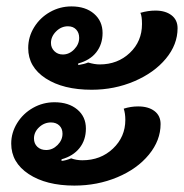

<svg xmlns="http://www.w3.org/2000/svg" viewBox="-20 -594 574 599"><path d="M68 -444Q68 -479 86.5 -509Q105 -539 136 -556.5Q167 -574 203 -574Q247 -574 273.5 -551Q300 -528 300 -491Q300 -456 280.5 -431Q261 -406 224 -396V-391Q243 -394 255 -399Q275 -393 291 -393Q347 -393 385 -429Q423 -465 423 -519Q423 -544 418 -554Q442 -561 465 -561Q496 -561 515 -546.5Q534 -532 534 -506Q534 -455 497.5 -411Q461 -367 399 -340.5Q337 -314 266 -314Q177 -314 122.5 -349.5Q68 -385 68 -444ZM227 -476Q227 -492 217.5 -502Q208 -512 192 -512Q171 -512 155 -496Q139 -480 139 -460Q139 -445 149.5 -434.5Q160 -424 176 -424Q196 -424 211.5 -440Q227 -456 227 -476ZM15 -146Q15 -180 33.5 -210Q52 -240 83 -257.5Q114 -275 150 -275Q194 -275 221 -252.5Q248 -230 248 -193Q248 -157 228 -132Q208 -107 172 -97V-92Q185 -93 202 -100Q218 -94 237 -94Q294 -94 332.5 -130.5Q371 -167 371 -220Q371 -240 366 -255Q388 -262 411 -262Q443 -262 462 -247.5Q481 -233 481 -207Q481 -156 444.5 -111.5Q408 -67 346 -41Q284 -15 212 -15Q124 -15 69.5 -51Q15 -87 15 -146ZM175 -177Q175 -193 165 -202.5Q155 -212 139 -212Q118 -212 102 -197Q86 -182 86 -162Q86 -146 96.5 -136Q107 -126 124 -126Q144 -126 159.5 -141.5Q175 -157 175 -177Z"/></svg>

Font: K2D
Style: Bold Italic
Weight: 700
Italic angle: -10°
Designer: Katatrad Aksorn Co.,Ltd.
Foundry: Cadson Demak Co.,Ltd.
Version: Version 1.000; ttfautohint (v1.6)